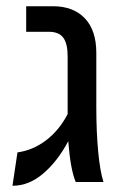

<svg xmlns="http://www.w3.org/2000/svg" viewBox="-20 -584 402 616"><path d="M223 0Q206 -40 199 -131Q165 -67 119 -27.5Q73 12 20 12L36 -95Q86 -102 128 -134Q170 -166 197 -218V-226V-404Q197 -444 183 -463Q169 -482 137 -482H64V-564H150Q215 -564 252 -525.5Q289 -487 289 -414V-241Q289 -161 295 -97.5Q301 -34 312 0Z"/></svg>

Font: Fira GO
Style: Regular
Weight: 400
Designer: Carrois Corporate
Foundry: Carrois Corporate GbR
Version: Version 0.300